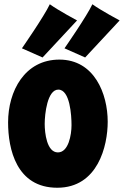

<svg xmlns="http://www.w3.org/2000/svg" viewBox="-20 -857 582 902"><path d="M486 -285C486 -417 423 -577 259 -577C96 -577 18 -429 18 -282C18 -157 57 25 249 25C440 25 486 -172 486 -285ZM316 -269C316 -224 302 -141 252 -141C200 -141 190 -232 190 -275C190 -320 202 -436 254 -436C309 -436 316 -315 316 -269ZM342 -761C342 -761 254 -808 214 -837C188 -781 83 -630 83 -630L180 -587ZM542 -761C542 -761 454 -808 414 -837C388 -781 283 -630 283 -630L380 -587Z"/></svg>

Font: Spicy Rice
Style: Regular
Weight: 400
Designer: Astigmatic (AOETI)
Foundry: Astigmatic (AOETI)
Version: Version 1.000